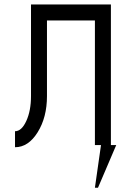

<svg xmlns="http://www.w3.org/2000/svg" viewBox="-20 -665 577 880"><path d="M429.2 195.3H415L442.9 0H415V-571.3H195.3V-224.6Q195.3 -127.4 152.6 -58.8Q109.9 9.8 48.8 9.8V-63.5Q79.1 -63.5 100.6 -110.6Q122.1 -157.7 122.1 -224.6V-644.5H488.3V0H512.7Z"/></svg>

Font: Catrinity
Style: Regular
Weight: 400
Designer: Alexander Lange
Foundry: High-Logic / Made with FontCreator
Version: Version 2.090;May 20, 2024;FontCreator 15.0.0.2974 64-bit